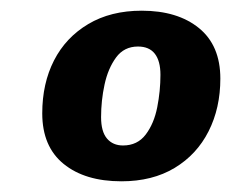

<svg xmlns="http://www.w3.org/2000/svg" viewBox="-20 -716 432 359"><path d="M207 -377Q139 -377 99 -409.5Q59 -442 59 -504Q59 -560 81 -603Q103 -646 145 -671Q187 -696 245 -696Q312 -696 352 -663.5Q392 -631 392 -569Q392 -514 370 -470.5Q348 -427 306.5 -402Q265 -377 207 -377ZM210 -444Q237 -444 252.5 -464.5Q268 -485 274 -515.5Q280 -546 280 -576Q280 -602 269.5 -615.5Q259 -629 238 -629Q212 -629 197 -608.5Q182 -588 175.5 -558Q169 -528 169 -497Q169 -470 180 -457Q191 -444 210 -444Z"/></svg>

Font: Chivo Medium ExtraBold
Style: Italic
Weight: 800
Italic angle: -8.05°
Version: Version 2.002